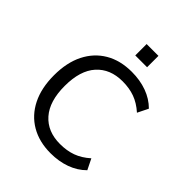

<svg xmlns="http://www.w3.org/2000/svg" viewBox="-246 -1050 1206 1206"><g transform="rotate(45 356.5 -447.0)"><path d="M409 9Q308 9 233.5 -34.5Q159 -78 118.5 -159Q78 -240 78 -353Q78 -466 118.5 -546.5Q159 -627 233 -670.5Q307 -714 409 -714Q482 -714 543 -692Q604 -670 648 -626L613 -555Q567 -596 518.5 -613.5Q470 -631 410 -631Q300 -631 236.5 -560.5Q173 -490 173 -353Q173 -217 236 -145.5Q299 -74 410 -74Q470 -74 518.5 -91.5Q567 -109 613 -150L648 -79Q604 -35 543 -13Q482 9 409 9ZM351 -802V-903H456V-802Z"/></g></svg>

Font: Nunito Sans 7pt
Style: Regular
Weight: 400
Designer: Vernon Adams
Foundry: Vernon Adams
Version: Version 3.101;gftools[0.9.27]